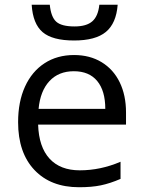

<svg xmlns="http://www.w3.org/2000/svg" viewBox="-20 -776 601 806"><path d="M474 -756H397Q392 -708 367.5 -686.5Q343 -665 293 -665Q238 -665 216 -685Q194 -705 189 -756H113Q118 -676 159 -641Q200 -606 291 -606Q381 -606 424.5 -642Q468 -678 474 -756ZM486 -25V-97Q402 -61 315 -61Q233 -61 188 -110Q143 -159 140 -253H509V-304Q509 -376 482.5 -430.5Q456 -485 406.5 -515Q357 -545 291 -545Q220 -545 167 -510.5Q114 -476 85 -412.5Q56 -349 56 -263Q56 -135 124.5 -62.5Q193 10 312 10Q365 10 403.5 2Q442 -6 486 -25ZM422 -319H142Q149 -394 187.5 -435.5Q226 -477 290 -477Q354 -477 388 -436Q422 -395 422 -319Z"/></svg>

Font: OpenSansMMV
Style: Regular
Weight: 400
Designer: Steve Matteson
Foundry: Ascender Corporation
Version: Version 4.000